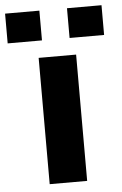

<svg xmlns="http://www.w3.org/2000/svg" viewBox="-106 -760 507 798"><g transform="rotate(-5 147.0 -361.0)"><path d="M-54.2 -598.1V-722.2H88.9V-598.1ZM204.1 -598.1V-722.2H348.1V-598.1ZM68.8 0V-526.9H225.1V0Z"/></g></svg>

Font: Archivo Expanded
Style: Bold
Weight: 700
Width: 7
Designer: Hector Gatti
Foundry: Omnibus-Type
Version: Version 2.001